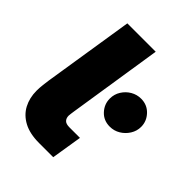

<svg xmlns="http://www.w3.org/2000/svg" viewBox="-201 -807 914 914"><g transform="rotate(45 256.0 -350.0)"><path d="M223 0Q160 0 119 -22Q78 -44 58 -82Q38 -120 38 -168Q38 -186 40.5 -208.5Q43 -231 45 -243L117 -700H308L234 -224Q233 -215 231.5 -206.5Q230 -198 230 -192Q230 -175 239.5 -165Q249 -155 272 -155H343L318 0ZM405 -293Q364 -293 337.5 -321.5Q311 -350 311 -388Q311 -417 326 -441Q341 -465 365 -479Q389 -493 417 -493Q458 -493 485 -464.5Q512 -436 512 -398Q512 -370 497 -346Q482 -322 458 -307.5Q434 -293 405 -293Z"/></g></svg>

Font: MuseoModerno ExtraBold
Style: Italic
Weight: 800
Italic angle: -9°
Designer: Pablo Cosgaya, Héctor Gatti, Marcela Romero, and the Authors of The MuseoModerno Project.
Foundry: Omnibus-Type Team
Version: Version 1.003